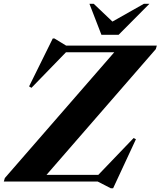

<svg xmlns="http://www.w3.org/2000/svg" viewBox="-53 -955 845 1010"><path d="M772 -715 766.5 -696.5 191.5 -35H464L650 -229L662 -222.5L542 35.5H530L461 0H-33L-27.5 -18.5L548 -680H294L112.5 -493L100 -500.5L224.5 -752.5H233.5L295 -715ZM733 -935 571 -772H480.5L417.5 -935H440L538.5 -841.5L704 -935Z"/></svg>

Font: Newsreader Display
Style: Bold Italic
Weight: 700
Italic angle: -17°
Designer: Hugues Gentile
Foundry: Production Type
Version: Version 1.001